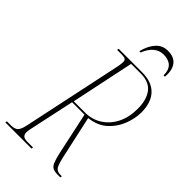

<svg xmlns="http://www.w3.org/2000/svg" viewBox="-291 -966 1037 1037"><g transform="rotate(45 228.0 -447.5)"><path d="M-18 0 -16 -10H14Q43 -10 56 -22.5Q69 -35 77 -75L198 -646Q200 -657 201 -667Q202 -677 202 -681Q202 -695 193 -699.5Q184 -704 165 -704H132L134 -714H313Q387 -714 425.5 -673.5Q464 -633 464 -559Q464 -511 444.5 -461Q425 -411 385 -375.5Q345 -340 282 -333L334 -96Q345 -44 356 -27Q367 -10 393 -10H404L402 0H382Q359 0 345.5 -6.5Q332 -13 324 -32Q316 -51 307 -90L255 -332H160L104 -71Q102 -62 101 -54.5Q100 -47 100 -42Q100 -28 108.5 -19Q117 -10 142 -10H184L182 0ZM249 -342Q303 -342 345.5 -369.5Q388 -397 412 -445Q436 -493 436 -557Q436 -627 406 -665.5Q376 -704 313 -704H239L163 -342ZM222 -784Q234 -833 261 -864Q288 -895 330 -895Q378 -895 400 -865.5Q422 -836 417 -784H407Q407 -825 386.5 -844.5Q366 -864 328 -864Q264 -864 232 -784Z"/></g></svg>

Font: Noto Serif Display ExtraCondensed Thin
Style: Italic
Weight: 100
Width: 2
Italic angle: -12°
Designer: Monotype Design Team
Foundry: Monotype Imaging Inc.
Version: Version 2.009